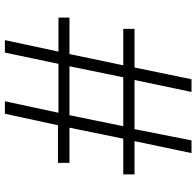

<svg xmlns="http://www.w3.org/2000/svg" viewBox="-29 -774 803 785"><g transform="rotate(-90 372.5 -381.5)"><path d="M191 0H139L188 -233H52V-279H198L243 -499H99V-546H253L300 -763H351L304 -544H504L550 -763H601L554 -544H693V-499H544L498 -279H647V-233H489L441 0H389L438 -233H237ZM294 -499 249 -279H449L494 -499Z"/></g></svg>

Font: Open Sauce One Light
Style: Regular
Weight: 300
Designer: Alfredo Marco Pradil
Foundry: Creative Sauce Fz LLC
Version: Version 1.477